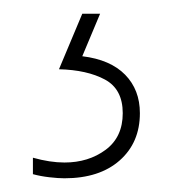

<svg xmlns="http://www.w3.org/2000/svg" viewBox="-20 -71 265 280"><path d="M184 94Q184 137 154.5 163Q125 189 74 189Q65 189 52 187.5Q39 186 28 183V159Q53 166 74 166Q109 166 134 147.5Q159 129 159 94Q159 59 133 45Q107 31 66 30L100 -51H126L100 11Q141 16 162.5 38Q184 60 184 94Z"/></svg>

Font: Noto Sans Tamil UI ExtraCondensed Thin
Style: Regular
Weight: 100
Width: 2
Designer: Jelle Bosma - Monotype Design Team
Foundry: Monotype Imaging Inc.
Version: Version 2.004; ttfautohint (v1.8.4.7-5d5b)